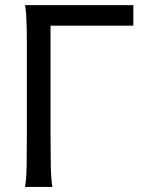

<svg xmlns="http://www.w3.org/2000/svg" viewBox="-20 -733 602 753"><path d="M178.2 -212.4Q178.2 -139.6 179.2 -84.2Q180.2 -28.8 185.5 0H78.1Q83.5 -29.3 84.5 -84.7Q85.4 -140.1 85.4 -212.4V-566.4Q85.4 -599.1 84.7 -626.7Q84 -654.3 82.5 -676.3Q81.1 -698.2 78.1 -712.9H502.9V-632.3H178.2Z"/></svg>

Font: Andika Compact
Style: Regular
Weight: 400
Designer: Victor Gaultney, Annie Olsen, Julie Remington, Don Collingsworth, Eric Hays, Becca Hirsbrunner
Foundry: SIL International
Version: Version 5.000 ; LnSpcTght